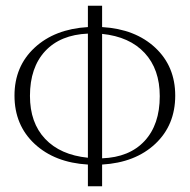

<svg xmlns="http://www.w3.org/2000/svg" viewBox="-20 -653 665 673"><path d="M288.1 -632.8H337.9V-558.1Q454.1 -551.3 524.2 -485.8Q594.2 -420.4 594.2 -317.9Q594.2 -214.4 524.2 -148.7Q454.1 -83 337.9 -76.2V0H288.1V-76.2Q171.9 -83 101.3 -148.7Q30.8 -214.4 30.8 -317.9Q30.8 -420.4 101.3 -485.8Q171.9 -551.3 288.1 -558.1ZM288.1 -100.1V-535.2Q191.9 -531.2 138.4 -473.9Q85 -416.5 85 -316.9Q85 -222.7 138.2 -166.3Q191.4 -109.9 288.1 -100.1ZM337.9 -534.2V-98.1Q433.6 -101.6 486.8 -158.9Q540 -216.3 540 -315.9Q540 -410.2 487.1 -467.3Q434.1 -524.4 337.9 -534.2Z"/></svg>

Font: Resagokr
Style: Light
Weight: 300
Designer: gluk
Foundry: gluk
Version: Version 0.95